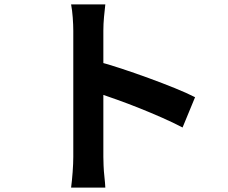

<svg xmlns="http://www.w3.org/2000/svg" viewBox="-20 -811 1040 875"><path d="M314 -96Q314 -115 314 -158.5Q314 -202 314 -259.5Q314 -317 314 -380Q314 -443 314 -501.5Q314 -560 314 -605Q314 -650 314 -671Q314 -697 311.5 -731Q309 -765 304 -791H460Q457 -765 454 -733.5Q451 -702 451 -671Q451 -643 451 -595Q451 -547 451 -488.5Q451 -430 451 -369.5Q451 -309 451 -253Q451 -197 451 -155.5Q451 -114 451 -96Q451 -82 452 -56.5Q453 -31 456 -4Q459 23 460 44H304Q308 14 311 -26Q314 -66 314 -96ZM421 -532Q471 -519 533 -498.5Q595 -478 658 -455Q721 -432 776.5 -409.5Q832 -387 869 -368L812 -230Q770 -252 719 -274.5Q668 -297 615.5 -318Q563 -339 512.5 -357Q462 -375 421 -389Z"/></svg>

Font: Farlight84_Sys_V01
Style: Bold
Weight: 700
Designer: Monotype Design Team, Nadine Chahine and Nizar Qandah
Foundry: Monotype Imaging Inc.
Version: Version 2.004;October 31, 2024;FontCreator 14.0.0.2814 64-bi